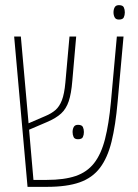

<svg xmlns="http://www.w3.org/2000/svg" viewBox="-20 -726 535 746"><path d="M87 0 35 -584H61L91 -247L156 -275Q180 -285 195.5 -298.5Q211 -312 220.5 -336.5Q230 -361 234 -405L250 -584H276L261 -412Q257 -362 247 -332.5Q237 -303 217.5 -285Q198 -267 163 -252L93 -222L110 -27H162Q229 -27 273.5 -42Q318 -57 345.5 -92Q373 -127 388 -185.5Q403 -244 411 -330L434 -584H460L437 -330Q429 -239 413.5 -176Q398 -113 368.5 -74Q339 -35 289.5 -17.5Q240 0 162 0ZM262 -213Q262 -224 266.5 -232.5Q271 -241 283 -241Q298 -241 302 -232.5Q306 -224 306 -213Q306 -202 302 -193.5Q298 -185 283 -185Q270 -185 266 -193.5Q262 -202 262 -213ZM442 -650Q430 -650 425.5 -658.5Q421 -667 421 -678Q421 -689 425.5 -697.5Q430 -706 442 -706Q457 -706 461 -697.5Q465 -689 465 -678Q465 -667 461 -658.5Q457 -650 442 -650Z"/></svg>

Font: Noto Sans Hebrew ExtraCondensed Thin
Style: Regular
Weight: 100
Width: 2
Designer: Monotype Design Team
Foundry: Monotype Imaging Inc.
Version: Version 2.004; ttfautohint (v1.8.4.7-5d5b)